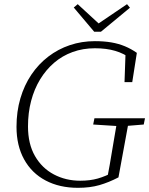

<svg xmlns="http://www.w3.org/2000/svg" viewBox="-20 -885 714 919"><path d="M59 -278Q59 -351 77.5 -414Q96 -477 130 -527.5Q164 -578 211 -614Q258 -650 314.5 -669Q371 -688 434 -688Q478 -688 513 -682Q548 -676 578 -663.5Q608 -651 635 -632L613 -492H576L581 -635L608 -603Q574 -629 531.5 -641.5Q489 -654 434 -654Q377 -654 327.5 -636Q278 -618 239 -584.5Q200 -551 172 -505Q144 -459 129 -402Q114 -345 114 -280Q114 -196 147.5 -138Q181 -80 238 -50Q295 -20 364 -20Q411 -20 448 -30.5Q485 -41 526 -63L494 -36L505 -95Q514 -151 524 -207.5Q534 -264 543 -319H599L547 -36Q501 -12 456 1Q411 14 353 14Q265 14 198.5 -21Q132 -56 95.5 -122Q59 -188 59 -278ZM426 -289 432 -319H674L668 -289L571 -281H552ZM352 -865 466 -760H433L588 -865L602 -848L463 -733H431L333 -849Z"/></svg>

Font: Source Serif 4 18pt Light
Style: Italic
Weight: 300
Italic angle: -12°
Designer: Frank Grießhammer
Foundry: Adobe Systems Incorporated
Version: Version 4.004;hotconv 1.0.116;makeotfexe 2.5.65601